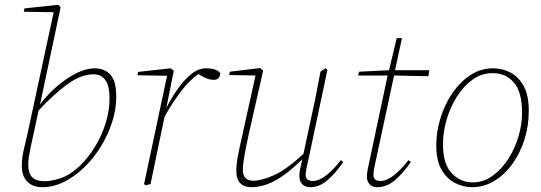

<svg xmlns="http://www.w3.org/2000/svg" viewBox="-20 -768 2258 801"><path d="M98 -78Q98 -47 113.5 -29.5Q129 -12 167 -12Q195 -12 234 -25Q273 -38 314 -77Q349 -111 377 -157Q405 -203 421 -255Q437 -307 437 -356Q437 -410 419.5 -434Q402 -458 370 -458Q318 -458 261 -416.5Q204 -375 141 -307L119 -205Q112 -173 107.5 -152Q103 -131 100.5 -114.5Q98 -98 98 -78ZM157 13Q117 13 94 -10Q71 -33 71 -76Q71 -109 79 -142.5Q87 -176 94 -207L204 -717L79 -719L82 -733L223 -748L233 -738L147 -332Q179 -375 219 -409Q259 -443 299.5 -463Q340 -483 375 -483Q416 -483 440.5 -456.5Q465 -430 465 -364Q465 -311 447.5 -257.5Q430 -204 400 -155.5Q370 -107 330.5 -69Q291 -31 246.5 -9Q202 13 157 13Z M581 0 677 -452 553 -454 556 -468 692 -483 705 -473 674 -318Q696 -361 722.5 -398.5Q749 -436 778.5 -459.5Q808 -483 839 -483Q886 -483 899 -462Q896 -435 873 -435Q858 -435 844.5 -440Q831 -445 816 -454L808 -459Q774 -437 738 -390.5Q702 -344 667 -282L651 -207Q640 -155 629.5 -103.5Q619 -52 608 0L587 5Z M1028 13Q999 13 982.5 -3.5Q966 -20 966 -55Q966 -84 973 -120Q980 -156 987 -186L1046 -453L936 -455L939 -469L1065 -484L1078 -474L1017 -205Q1013 -185 1007 -156.5Q1001 -128 997 -101.5Q993 -75 993 -59Q993 -39 1003 -26.5Q1013 -14 1038 -14Q1069 -14 1120.5 -36Q1172 -58 1246 -126L1278 -276Q1289 -324 1298.5 -372.5Q1308 -421 1317 -469L1338 -483L1346 -477L1266 -99Q1263 -85 1259 -68Q1255 -51 1255 -39Q1255 -13 1285 -13Q1311 -13 1341 -36.5Q1371 -60 1402 -100L1412 -92Q1381 -47 1347 -17Q1313 13 1274 13Q1254 13 1241.5 1Q1229 -11 1229 -33Q1229 -49 1232 -62.5Q1235 -76 1240 -99L1241 -103Q1177 -41 1127 -14Q1077 13 1028 13Z M1522 -99 1595 -443 1597 -453H1474L1478 -469L1603 -475L1635 -609H1657L1628 -475H1771L1767 -450L1624 -453L1548 -99Q1545 -85 1541.5 -68.5Q1538 -52 1538 -38Q1538 -13 1567 -13Q1593 -13 1623 -36.5Q1653 -60 1684 -100L1694 -92Q1663 -47 1628.5 -17Q1594 13 1553 13Q1535 13 1523 1.5Q1511 -10 1511 -28Q1511 -48 1514 -62Q1517 -76 1522 -99Z M1949 13Q1915 13 1880.5 -3.5Q1846 -20 1823 -58.5Q1800 -97 1800 -161Q1800 -218 1817.5 -275Q1835 -332 1867 -379Q1899 -426 1942 -454.5Q1985 -483 2037 -483Q2077 -483 2110.5 -465Q2144 -447 2165 -408.5Q2186 -370 2186 -306Q2186 -243 2168 -186Q2150 -129 2117.5 -84Q2085 -39 2042 -13Q1999 13 1949 13ZM1952 -7Q1996 -7 2033.5 -33.5Q2071 -60 2099 -103Q2127 -146 2142.5 -197Q2158 -248 2158 -298Q2158 -384 2124 -423.5Q2090 -463 2036 -463Q1989 -463 1951 -435.5Q1913 -408 1885.5 -364Q1858 -320 1843 -268Q1828 -216 1828 -166Q1828 -84 1864.5 -45.5Q1901 -7 1952 -7Z"/></svg>

Font: Source Serif Pro ExtraLight
Style: Italic
Weight: 200
Italic angle: -12°
Designer: Frank Grießhammer
Foundry: Adobe Systems Incorporated
Version: Version 3.001;hotconv 1.0.111;makeotfexe 2.5.65597